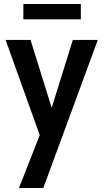

<svg xmlns="http://www.w3.org/2000/svg" viewBox="-20 -700 519 962"><path d="M75 242 179 -23 8 -500H133L239 -160L345 -500H470L197 242ZM97 -603V-680H385V-603Z"/></svg>

Font: Cabin Condensed
Style: Bold
Weight: 700
Width: 3
Designer: Pablo Impallari
Foundry: Pablo Impallari. http://www.impallari.com Igino Marini. http://www.ikern.com
Version: Version 3.001; ttfautohint (v1.8.3)